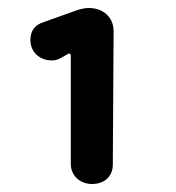

<svg xmlns="http://www.w3.org/2000/svg" viewBox="-20 -772 440 480"><path d="M210 -312C242 -312 262 -332 262 -360L264 -694C264 -729 238 -752 202 -752C193 -752 184 -750 174 -747L90 -717C67 -710 56 -695 56 -672C56 -643 78 -621 109 -621C113 -621 121 -621 130 -626L150 -637C151 -638 152 -638 153 -638C156 -638 157 -636 157 -632V-362C157 -334 179 -312 210 -312Z"/></svg>

Font: Dongle
Style: Bold
Weight: 700
Designer: Yanghee Ryu
Foundry: Yanghee Ryu
Version: Version 2.000